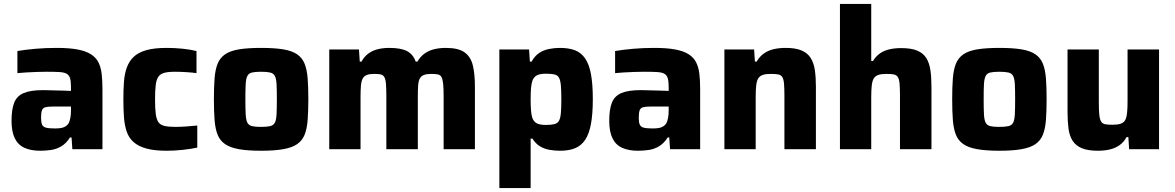

<svg xmlns="http://www.w3.org/2000/svg" viewBox="-20 -763 6009 982"><path d="M186 8Q138 8 105 -7Q72 -22 55.5 -56Q39 -90 39 -145Q39 -203 52.5 -237.5Q66 -272 101 -287Q136 -302 200 -302Q209 -302 225.5 -301.5Q242 -301 263 -300.5Q284 -300 305 -299.5Q326 -299 343 -298V-317Q343 -346 338.5 -362Q334 -378 321.5 -385.5Q309 -393 284 -394.5Q259 -396 218 -396Q195 -396 167.5 -395Q140 -394 113.5 -392.5Q87 -391 69 -389V-502Q110 -509 161.5 -513.5Q213 -518 270 -518Q334 -518 376.5 -510Q419 -502 445 -485.5Q471 -469 483.5 -444Q496 -419 500 -385Q504 -351 504 -308V0H350L346 -60H338Q319 -30 294 -15Q269 0 241 4Q213 8 186 8ZM262 -106Q280 -106 293.5 -108.5Q307 -111 316.5 -117.5Q326 -124 332 -134Q337 -145 340 -161Q343 -177 343 -199V-218H250Q225 -218 212 -214.5Q199 -211 194.5 -198.5Q190 -186 190 -160Q190 -138 195 -126Q200 -114 215.5 -110Q231 -106 262 -106Z M833 8Q769 8 728 -3.5Q687 -15 663 -36.5Q639 -58 628 -90Q617 -122 614 -163.5Q611 -205 611 -255Q611 -304 614 -345Q617 -386 629 -418.5Q641 -451 664.5 -473Q688 -495 728.5 -506.5Q769 -518 832 -518Q872 -518 912.5 -514Q953 -510 985 -502V-389Q965 -392 933.5 -394Q902 -396 875 -396Q840 -396 820 -390.5Q800 -385 790 -370.5Q780 -356 776.5 -328Q773 -300 773 -255Q773 -210 776.5 -181.5Q780 -153 790 -138.5Q800 -124 821 -119Q842 -114 876 -114Q900 -114 930.5 -116Q961 -118 989 -121V-8Q956 -1 914 3.5Q872 8 833 8Z M1315 8Q1247 8 1202 0Q1157 -8 1131 -26Q1105 -44 1093 -74Q1081 -104 1077.5 -149Q1074 -194 1074 -256Q1074 -318 1077.5 -362.5Q1081 -407 1093 -437Q1105 -467 1131 -485Q1157 -503 1202 -510.5Q1247 -518 1315 -518Q1384 -518 1429 -510.5Q1474 -503 1500 -485Q1526 -467 1538 -437Q1550 -407 1553.5 -362.5Q1557 -318 1557 -256Q1557 -194 1553.5 -149Q1550 -104 1538 -74Q1526 -44 1500 -26Q1474 -8 1429 0Q1384 8 1315 8ZM1315 -114Q1345 -114 1362 -118Q1379 -122 1386 -136Q1393 -150 1394.5 -179Q1396 -208 1396 -256Q1396 -304 1394.5 -332Q1393 -360 1386 -374Q1379 -388 1362 -392Q1345 -396 1315 -396Q1285 -396 1268.5 -392Q1252 -388 1245 -374Q1238 -360 1236.5 -332Q1235 -304 1235 -256Q1235 -208 1236.5 -179Q1238 -150 1245 -136Q1252 -122 1268.5 -118Q1285 -114 1315 -114Z M1664 0V-510H1816L1820 -448H1829Q1843 -474 1864.5 -489.5Q1886 -505 1913 -511.5Q1940 -518 1971 -518Q2031 -518 2062 -501.5Q2093 -485 2106 -448H2115Q2130 -474 2152 -489.5Q2174 -505 2201.5 -511.5Q2229 -518 2260 -518Q2325 -518 2356.5 -495Q2388 -472 2398.5 -428Q2409 -384 2409 -319V0H2249V-270Q2249 -311 2246.5 -334.5Q2244 -358 2238 -369Q2232 -380 2219 -382.5Q2206 -385 2185 -385Q2162 -385 2148 -379.5Q2134 -374 2127 -361Q2120 -348 2118.5 -325Q2117 -302 2117 -266V0H1956V-270Q1956 -311 1954 -334.5Q1952 -358 1945.5 -369Q1939 -380 1926.5 -382.5Q1914 -385 1893 -385Q1870 -385 1856 -379.5Q1842 -374 1835 -361Q1828 -348 1826 -324.5Q1824 -301 1824 -266V0Z M2534 199V-510H2686L2690 -448H2699Q2715 -477 2737.5 -492Q2760 -507 2788 -512.5Q2816 -518 2844 -518Q2889 -518 2920.5 -506Q2952 -494 2972.5 -464.5Q2993 -435 3002.5 -384Q3012 -333 3012 -256Q3012 -180 3002.5 -129Q2993 -78 2973 -48Q2953 -18 2921.5 -5Q2890 8 2845 8Q2816 8 2789 3Q2762 -2 2740.5 -15.5Q2719 -29 2703 -54H2694V199ZM2772 -124Q2799 -124 2815 -128Q2831 -132 2838.5 -144.5Q2846 -157 2848.5 -183Q2851 -209 2851 -255Q2851 -301 2848.5 -327.5Q2846 -354 2838.5 -366.5Q2831 -379 2815 -382.5Q2799 -386 2772 -386Q2743 -386 2727.5 -378.5Q2712 -371 2704 -353Q2698 -337 2696 -312.5Q2694 -288 2694 -255Q2694 -221 2696 -197Q2698 -173 2703 -159Q2711 -139 2727 -131.5Q2743 -124 2772 -124Z M3243 8Q3195 8 3162 -7Q3129 -22 3112.5 -56Q3096 -90 3096 -145Q3096 -203 3109.5 -237.5Q3123 -272 3158 -287Q3193 -302 3257 -302Q3266 -302 3282.5 -301.5Q3299 -301 3320 -300.5Q3341 -300 3362 -299.5Q3383 -299 3400 -298V-317Q3400 -346 3395.5 -362Q3391 -378 3378.5 -385.5Q3366 -393 3341 -394.5Q3316 -396 3275 -396Q3252 -396 3224.5 -395Q3197 -394 3170.5 -392.5Q3144 -391 3126 -389V-502Q3167 -509 3218.5 -513.5Q3270 -518 3327 -518Q3391 -518 3433.5 -510Q3476 -502 3502 -485.5Q3528 -469 3540.5 -444Q3553 -419 3557 -385Q3561 -351 3561 -308V0H3407L3403 -60H3395Q3376 -30 3351 -15Q3326 0 3298 4Q3270 8 3243 8ZM3319 -106Q3337 -106 3350.5 -108.5Q3364 -111 3373.5 -117.5Q3383 -124 3389 -134Q3394 -145 3397 -161Q3400 -177 3400 -199V-218H3307Q3282 -218 3269 -214.5Q3256 -211 3251.5 -198.5Q3247 -186 3247 -160Q3247 -138 3252 -126Q3257 -114 3272.5 -110Q3288 -106 3319 -106Z M3685 0V-510H3837L3841 -448H3850Q3865 -474 3887 -489.5Q3909 -505 3937 -511.5Q3965 -518 3998 -518Q4049 -518 4079.5 -505Q4110 -492 4126 -467Q4142 -442 4147.5 -405Q4153 -368 4153 -319V0H3992V-270Q3992 -311 3990 -334.5Q3988 -358 3981 -369Q3974 -380 3959.5 -382.5Q3945 -385 3921 -385Q3896 -385 3880.5 -379.5Q3865 -374 3857.5 -361Q3850 -348 3847.5 -324.5Q3845 -301 3845 -266V0Z M4276 0V-743H4436V-451H4445Q4460 -476 4481.5 -490.5Q4503 -505 4530 -511Q4557 -517 4589 -517Q4640 -517 4670.5 -504.5Q4701 -492 4717 -467Q4733 -442 4738.5 -405Q4744 -368 4744 -319V0H4583V-270Q4583 -311 4581 -334.5Q4579 -358 4572 -369Q4565 -380 4550.5 -382.5Q4536 -385 4512 -385Q4487 -385 4471.5 -379.5Q4456 -374 4448.5 -361Q4441 -348 4438.5 -324.5Q4436 -301 4436 -266V0Z M5091 8Q5023 8 4978 0Q4933 -8 4907 -26Q4881 -44 4869 -74Q4857 -104 4853.5 -149Q4850 -194 4850 -256Q4850 -318 4853.5 -362.5Q4857 -407 4869 -437Q4881 -467 4907 -485Q4933 -503 4978 -510.5Q5023 -518 5091 -518Q5160 -518 5205 -510.5Q5250 -503 5276 -485Q5302 -467 5314 -437Q5326 -407 5329.5 -362.5Q5333 -318 5333 -256Q5333 -194 5329.5 -149Q5326 -104 5314 -74Q5302 -44 5276 -26Q5250 -8 5205 0Q5160 8 5091 8ZM5091 -114Q5121 -114 5138 -118Q5155 -122 5162 -136Q5169 -150 5170.5 -179Q5172 -208 5172 -256Q5172 -304 5170.5 -332Q5169 -360 5162 -374Q5155 -388 5138 -392Q5121 -396 5091 -396Q5061 -396 5044.5 -392Q5028 -388 5021 -374Q5014 -360 5012.5 -332Q5011 -304 5011 -256Q5011 -208 5012.5 -179Q5014 -150 5021 -136Q5028 -122 5044.5 -118Q5061 -114 5091 -114Z M5595 8Q5544 8 5513 -5Q5482 -18 5466 -43Q5450 -68 5445 -105Q5440 -142 5440 -191V-510H5600V-240Q5600 -199 5602.5 -175.5Q5605 -152 5612 -141Q5619 -130 5633 -127.5Q5647 -125 5671 -125Q5697 -125 5712.5 -130.5Q5728 -136 5735 -149Q5742 -162 5744.5 -185.5Q5747 -209 5747 -244V-510H5908V0H5755L5751 -62H5742Q5728 -36 5706 -20.5Q5684 -5 5656 1.5Q5628 8 5595 8Z"/></svg>

Font: Saira Thin
Style: Bold
Weight: 700
Version: Version 1.101